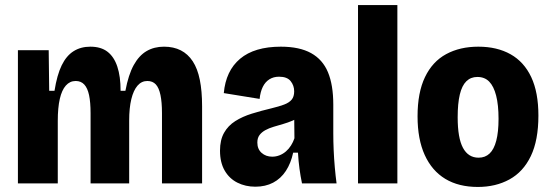

<svg xmlns="http://www.w3.org/2000/svg" viewBox="-20 -727 2182 761"><path d="M51 0V-334V-528H173L175 -367H196Q206 -430 224.5 -468Q243 -506 271.5 -524Q300 -542 338 -542Q380 -542 406 -522Q432 -502 445 -463Q458 -424 458 -367H477Q489 -431 510 -469Q531 -507 561 -524.5Q591 -542 630 -542Q668 -542 696.5 -527.5Q725 -513 744 -484Q763 -455 772 -410.5Q781 -366 781 -306V0H622V-279Q622 -322 616 -350.5Q610 -379 597.5 -392.5Q585 -406 564 -406Q541 -406 525 -387.5Q509 -369 500.5 -334Q492 -299 492 -249V0H339V-278Q339 -322 333 -350Q327 -378 314 -392Q301 -406 280 -406Q257 -406 241 -388Q225 -370 217 -335Q209 -300 209 -248V0Z M992 13Q953 13 921 -3Q889 -19 870.5 -51Q852 -83 852 -130Q852 -172 868 -200.5Q884 -229 912.5 -247Q941 -265 978 -276.5Q1015 -288 1057 -298Q1086 -305 1106 -312.5Q1126 -320 1136 -332Q1146 -344 1146 -365Q1146 -388 1132 -405.5Q1118 -423 1086 -423Q1064 -423 1047.5 -412.5Q1031 -402 1021.5 -382.5Q1012 -363 1009 -335L867 -358Q871 -402 887 -436Q903 -470 931.5 -494Q960 -518 1000.5 -530Q1041 -542 1093 -542Q1167 -542 1213 -516.5Q1259 -491 1280 -440.5Q1301 -390 1301 -312V-198Q1301 -166 1302.5 -132Q1304 -98 1307 -64Q1310 -30 1314 0H1177Q1171 -29 1167 -58.5Q1163 -88 1161 -122H1142Q1133 -80 1113 -49.5Q1093 -19 1062.5 -3Q1032 13 992 13ZM1059 -106Q1074 -106 1088 -111.5Q1102 -117 1113.5 -127Q1125 -137 1133.5 -150.5Q1142 -164 1147 -179L1146 -274L1174 -268Q1159 -257 1140 -249Q1121 -241 1102 -235.5Q1083 -230 1064.5 -224.5Q1046 -219 1031.5 -211Q1017 -203 1008.5 -191.5Q1000 -180 1000 -162Q1000 -136 1017 -121Q1034 -106 1059 -106Z M1399 0V-707H1555V0Z M1874 14Q1798 14 1745 -18Q1692 -50 1663.5 -112.5Q1635 -175 1635 -266Q1635 -360 1664.5 -421.5Q1694 -483 1748.5 -512.5Q1803 -542 1876 -542Q1950 -542 2003.5 -512Q2057 -482 2085.5 -421.5Q2114 -361 2114 -269Q2114 -171 2084 -108.5Q2054 -46 1999.5 -16Q1945 14 1874 14ZM1877 -102Q1903 -102 1920.5 -118.5Q1938 -135 1947 -169.5Q1956 -204 1956 -256Q1956 -311 1946.5 -348Q1937 -385 1919 -403.5Q1901 -422 1872 -422Q1846 -422 1828.5 -405Q1811 -388 1802.5 -352.5Q1794 -317 1794 -262Q1794 -180 1815 -141Q1836 -102 1877 -102Z"/></svg>

Font: Bricolage Grotesque 24pt SemiCondensed ExtraBold
Style: Regular
Weight: 800
Width: 4
Designer: Mathieu Triay
Foundry: Atelier Triay
Version: Version 1.001;gftools[0.9.33.dev8+g029e19f]